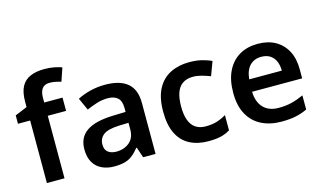

<svg xmlns="http://www.w3.org/2000/svg" viewBox="-90 -1040 2221 1326"><g transform="rotate(-15 1020.5 -377.5)"><path d="M362 -447H231V0H105V-447H18V-507L105 -543V-580Q105 -650 127 -690Q149 -730 191 -747.5Q233 -765 290 -765Q330 -765 362 -758.5Q394 -752 415 -744L383 -650Q366 -655 345.5 -659.5Q325 -664 301 -664Q265 -664 248 -641Q231 -618 231 -577V-542H362Z M668 -552Q773 -552 827.5 -506.5Q882 -461 882 -364V0H793L768 -75H764Q741 -46 716.5 -26.5Q692 -7 660.5 1.5Q629 10 584 10Q536 10 497.5 -8Q459 -26 437 -63.5Q415 -101 415 -158Q415 -242 476.5 -284.5Q538 -327 663 -331L757 -334V-361Q757 -413 732 -435Q707 -457 662 -457Q621 -457 583 -445Q545 -433 509 -417L469 -505Q509 -526 560.5 -539Q612 -552 668 -552ZM691 -254Q608 -251 576 -225.5Q544 -200 544 -157Q544 -119 567 -102Q590 -85 626 -85Q681 -85 719 -116.5Q757 -148 757 -210V-256Z M1259 10Q1182 10 1125.5 -19.5Q1069 -49 1038.5 -110.5Q1008 -172 1008 -268Q1008 -368 1041.5 -430.5Q1075 -493 1134 -522.5Q1193 -552 1269 -552Q1320 -552 1360 -542Q1400 -532 1428 -518L1391 -419Q1360 -431 1329 -439.5Q1298 -448 1269 -448Q1224 -448 1194.5 -428Q1165 -408 1151 -368.5Q1137 -329 1137 -269Q1137 -211 1151.5 -172Q1166 -133 1195 -113.5Q1224 -94 1267 -94Q1313 -94 1348 -105Q1383 -116 1414 -135V-26Q1383 -7 1347.5 1.5Q1312 10 1259 10Z M1759 -552Q1832 -552 1884.5 -522.5Q1937 -493 1966 -438.5Q1995 -384 1995 -306V-242H1637Q1639 -168 1678 -127.5Q1717 -87 1786 -87Q1839 -87 1880.5 -97.5Q1922 -108 1966 -128V-27Q1926 -8 1883 1Q1840 10 1780 10Q1701 10 1639.5 -20.5Q1578 -51 1543.5 -113Q1509 -175 1509 -267Q1509 -360 1540.5 -423.5Q1572 -487 1628 -519.5Q1684 -552 1759 -552ZM1759 -459Q1709 -459 1677.5 -426.5Q1646 -394 1640 -330H1873Q1873 -368 1860.5 -397Q1848 -426 1823 -442.5Q1798 -459 1759 -459Z"/></g></svg>

Font: Noto Sans Devanagari SemiBold
Style: Regular
Weight: 600
Version: Version 2.003